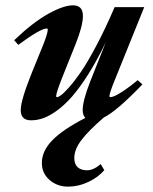

<svg xmlns="http://www.w3.org/2000/svg" viewBox="-20 -445 582 728"><path d="M97.7 11.2Q58.6 11.2 58.6 -27.8Q58.6 -64 99.6 -166.5L143.1 -273.4Q161.1 -318.4 161.1 -333Q161.1 -336.9 157.2 -336.9Q133.3 -336.9 49.3 -274.9L33.7 -292.5Q105.5 -360.8 163.3 -392.8Q221.2 -424.8 256.8 -424.8Q294.4 -424.8 294.4 -384.8Q294.4 -346.7 266.1 -276.4L214.8 -148.4Q192.9 -92.3 192.9 -80.6Q192.9 -76.7 196.8 -76.7Q200.7 -76.7 210.9 -83.7Q221.2 -90.8 241.7 -113.8Q262.2 -136.7 286.4 -171.6Q310.5 -206.5 345 -271.2Q379.4 -335.9 414.6 -418H526.9L418 -148.4Q395 -92.8 395 -81.1Q395 -76.7 398.9 -76.7Q404.8 -76.7 416 -81.5Q427.2 -86.4 450.4 -101.8Q473.6 -117.2 502 -141.1L520 -125Q421.9 -22.9 373.5 0.5Q315.4 50.8 288.6 86.2Q261.7 121.6 261.7 154.3Q261.7 177.2 274.4 189Q287.1 200.7 310.5 200.7Q334 200.7 361.8 177.2L375.5 200.2Q352.1 227.5 314.5 245.1Q276.9 262.7 238.3 262.7Q196.8 262.7 167.7 237.3Q138.7 211.9 138.7 172.9Q138.7 127.4 178.5 86.7Q218.3 45.9 303.7 2Q293.5 -7.8 293.5 -27.8Q293.5 -62.5 321.8 -135.3L381.3 -285.2Q348.6 -217.3 315.7 -165Q282.7 -112.8 253.9 -79.8Q225.1 -46.9 196.5 -26.1Q168 -5.4 144.5 2.9Q121.1 11.2 97.7 11.2Z"/></svg>

Font: Elstob 18pt ExtraBold
Style: Italic
Weight: 800
Italic angle: -20°
Designer: Peter S. Baker
Version: Version 1.015